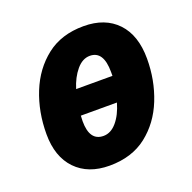

<svg xmlns="http://www.w3.org/2000/svg" viewBox="-106 -665 780 780"><g transform="rotate(-20 284.0 -274.5)"><path d="M240 10Q337 10 401.5 -40.5Q466 -91 498.5 -172.5Q531 -254 531 -347Q531 -448 478.5 -503.5Q426 -559 333 -559Q237 -559 172.5 -508.5Q108 -458 75 -376Q42 -294 42 -198Q42 -100 95 -45Q148 10 240 10ZM218 -329Q232 -375 258 -406Q284 -437 316 -437Q375 -437 375 -346V-329ZM258 -112Q198 -112 198 -197Q198 -211 199 -221H355Q341 -172 315.5 -142Q290 -112 258 -112Z"/></g></svg>

Font: Noto Sans Display Extra
Style: Italic
Weight: 800
Italic angle: -12°
Designer: Monotype Design Team
Foundry: Monotype Imaging Inc.
Version: Version 1.900